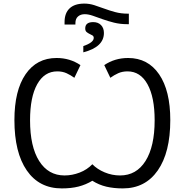

<svg xmlns="http://www.w3.org/2000/svg" viewBox="-20 -1049 1039 1079"><path d="M704.1 -972.2V-913.1H695.8Q654.8 -913.1 620.1 -921.9Q585.4 -930.7 556.2 -941.2Q526.9 -951.7 502 -960.4Q477.1 -969.2 456.1 -969.2Q433.1 -969.2 418.5 -956.5Q403.8 -943.8 403.8 -918.9V-911.1H342.8V-924.8Q342.8 -975.1 371.1 -1002Q399.4 -1028.8 454.1 -1028.8Q482.4 -1028.8 509.8 -1020Q537.1 -1011.2 566.2 -1000.5Q595.2 -989.7 627.7 -981Q660.2 -972.2 698.2 -972.2ZM342.8 -63Q385.7 -63 427.5 -79.1Q469.2 -95.2 499 -126Q525.9 -98.1 567.6 -80.6Q609.4 -63 654.8 -63Q746.6 -63 797.9 -144.5Q849.1 -226.1 849.1 -373Q849.1 -503.4 808.8 -575.7Q768.6 -647.9 696.8 -647.9Q667.5 -647.9 644.3 -637.5Q621.1 -627 600.1 -611.8L565.9 -683.1Q625 -723.1 700.2 -723.1Q811.5 -723.1 874.3 -631.3Q937 -539.6 937 -374Q937 -192.4 866.7 -91.3Q796.4 9.8 669.9 9.8Q619.1 9.8 577.6 0Q536.1 -9.8 499 -33.2Q462.4 -11.2 421.6 -0.7Q380.9 9.8 327.1 9.8Q200.2 9.8 130.6 -91.1Q61 -191.9 61 -374Q61 -540.5 123.8 -631.8Q186.5 -723.1 297.9 -723.1Q373 -723.1 432.1 -683.1L397.9 -611.8Q377 -627 354 -637.5Q331.1 -647.9 301.8 -647.9Q229.5 -647.9 189.2 -575.9Q148.9 -503.9 148.9 -373Q148.9 -225.1 200.2 -144Q251.5 -63 342.8 -63ZM564 -863.8Q564 -784.7 448.2 -754.9V-790Q506.8 -810.1 506.8 -835.9Q506.8 -845.7 499.3 -850.1Q491.7 -854.5 482.9 -858.6Q474.1 -862.8 466.6 -869.1Q459 -875.5 459 -889.2Q459 -924.8 503.9 -924.8Q531.2 -924.8 547.6 -908.2Q564 -891.6 564 -863.8Z"/></svg>

Font: HunimalSansv1.5
Style: Regular
Weight: 400
Foundry: Ascender Corporation
Version: Version 1.10